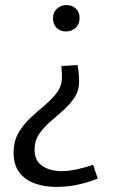

<svg xmlns="http://www.w3.org/2000/svg" viewBox="-20 -557 460 757"><path d="M285.7 -300.7Q288.7 -284.7 290.3 -267Q292 -249.3 292 -237.3Q292 -200.7 274.2 -173.2Q256.3 -145.7 230.3 -122.8Q204.3 -100 178.2 -77.3Q152 -54.7 134.2 -28.3Q116.3 -2 116.3 32.7Q116.3 76.7 146.8 97.2Q177.3 117.7 223.3 117.7Q250.7 117.7 282.8 110.7Q315 103.7 347.3 93L365.3 147Q282.7 180 203 180Q156 180 117.3 166.3Q78.7 152.7 56.2 122.8Q33.7 93 33.7 45.3Q33.7 -0.3 53 -33.5Q72.3 -66.7 100.7 -92.8Q129 -119 157.3 -142.8Q185.7 -166.7 205 -192.8Q224.3 -219 224.3 -253.3Q224.3 -260.3 223.7 -273.2Q223 -286 222 -296.7ZM293.7 -485.7Q293.7 -461.7 278.2 -447.3Q262.7 -433 240.3 -433Q217.7 -433 203.3 -447.2Q189 -461.3 189 -484.3Q189 -508.7 204.7 -522.8Q220.3 -537 242.3 -537Q265 -537 279.3 -523Q293.7 -509 293.7 -485.7Z"/></svg>

Font: Bitter Thin
Style: Regular
Weight: 100
Designer: Sol Matas, and Bitter project Authors
Foundry: Sol Matas
Version: Version 2.002